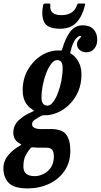

<svg xmlns="http://www.w3.org/2000/svg" viewBox="-100 -821 576 1096"><path d="M243 -657Q171.5 -657 152.8 -693.5Q134 -730 146 -791.5Q148.5 -801 159.5 -801H180Q188.5 -801 187.5 -793Q180.5 -734.5 250 -734.5Q317 -734.5 337.5 -786.5Q340.5 -793.5 341.8 -797.2Q343 -801 351.5 -801H377.5Q385 -801 385.8 -798.8Q386.5 -796.5 384.5 -789Q370 -729 336.8 -693Q303.5 -657 243 -657ZM-80.5 139.5Q-80.5 97.5 -52.5 64.5Q-24.5 31.5 11.5 12Q22.5 5.5 21.8 4.5Q21 3.5 13 -1.5Q-7.5 -13 -15.8 -28.8Q-24 -44.5 -24 -64Q-24 -106 8 -135.5Q40 -165 80 -181Q93.5 -186.5 93 -189Q92.5 -191.5 83.5 -197Q29.5 -230.5 29.5 -305.5Q29.5 -372 59.2 -423.2Q89 -474.5 135.5 -503.8Q182 -533 232 -533Q236.5 -533 238.2 -532.8Q240 -532.5 242 -532.5Q248 -532 250.2 -532.5Q252.5 -533 255 -540Q273 -603.5 300.8 -640Q328.5 -676.5 372.5 -676.5Q412 -676.5 433.5 -654.2Q455 -632 455 -593.5Q455 -563 438 -542.8Q421 -522.5 393.5 -522.5Q370.5 -522.5 355 -535.5Q339.5 -548.5 339.5 -568.5Q339.5 -583 348.2 -593.5Q357 -604 362 -609.8Q367 -615.5 356 -615.5Q346 -615.5 330.2 -596Q314.5 -576.5 303.5 -530Q302 -523.5 301 -520.5Q300 -517.5 304.5 -515Q327.5 -502.5 346.2 -471.8Q365 -441 365 -395Q365 -342 346.5 -299.2Q328 -256.5 297.5 -226Q267 -195.5 230.2 -179.2Q193.5 -163 157 -163Q154 -163 148 -163.5Q143 -163.5 133 -158Q115.5 -149.5 99.2 -137.8Q83 -126 83 -113.5Q83 -96.5 98.2 -90.2Q113.5 -84 135 -84Q142.5 -84 161.5 -84.2Q180.5 -84.5 188.5 -84.5Q254.5 -84.5 278 -53Q301.5 -21.5 301.5 40Q301.5 105.5 268.8 153.8Q236 202 180.5 228.2Q125 254.5 57.5 254.5Q-21 254.5 -50.8 222.5Q-80.5 190.5 -80.5 139.5ZM137 -266.5Q136.5 -218 170.5 -218Q187.5 -218 203.2 -238.5Q219 -259 231.2 -291.5Q243.5 -324 250.5 -361.2Q257.5 -398.5 257.5 -432Q258 -478 227 -478Q209 -478 193 -457.5Q177 -437 164.2 -404.5Q151.5 -372 144.2 -335.2Q137 -298.5 137 -266.5ZM74.5 24.5Q59.5 41.5 46.5 65.8Q33.5 90 33.5 129.5Q33.5 184.5 98.5 184.5Q122 184.5 147.2 172.5Q172.5 160.5 189.8 136Q207 111.5 207.5 74Q207.5 46 197.8 34Q188 22 162.5 22H121.5Q114.5 22 109.2 21.8Q104 21.5 91 20Q79.5 19 74.5 24.5Z"/></svg>

Font: Besley* Condensed Semi
Style: Italic
Weight: 600
Width: 3
Italic angle: -13°
Designer: Owen Earl
Foundry: indestructible type*
Version: Version 3.000; ttfautohint (v1.8.3)